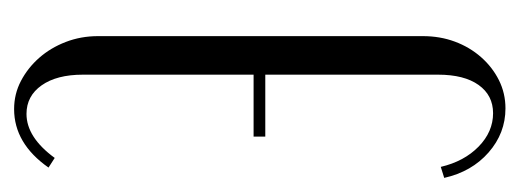

<svg xmlns="http://www.w3.org/2000/svg" viewBox="-258 -490 754 279"><g transform="rotate(-90 119.5 -350.0)"><path d="M207 -113Q207 -88 199 -66.5Q191 -45 176.5 -28.5Q162 -12 143 -2.5Q124 7 102 7Q66 7 38 -17.5Q10 -42 1 -82L17 -87Q25 -53 46.5 -32Q68 -11 95 -11Q121 -11 136 -32Q151 -53 151 -91V-342H61V-359H151V-607Q151 -645 135.5 -667Q120 -689 94 -689Q60 -689 30 -648L16 -657Q51 -707 101 -707Q123 -707 142 -697Q161 -687 175.5 -670.5Q190 -654 198.5 -632Q207 -610 207 -585Z"/></g></svg>

Font: Moniqa Cond Heading
Style: Regular
Weight: 400
Width: 3
Designer: Rajesh Rajput
Foundry: Rajesh Rajput
Version: Version 1.000